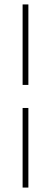

<svg xmlns="http://www.w3.org/2000/svg" viewBox="-20 -788 230 866"><path d="M82 -768H108V-405H82ZM108 -301V58H82V-301Z"/></svg>

Font: FreesentationVF
Style: Regular
Weight: 400
Designer: glyphs from Roboto by Christian Robertson / Hangul glyphs from Noto Sans CJK(Source Han Sans) by Jang Soo-young and Kang
Foundry: PT&
Version: Version 2.001;Glyphs 3.3.1 (3343)